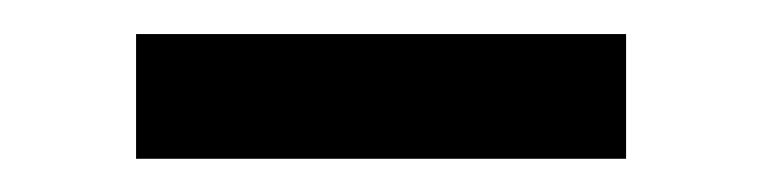

<svg xmlns="http://www.w3.org/2000/svg" viewBox="-20 -348 457 115"><path d="M61.5 -252.9H355V-327.6H61.5Z"/></svg>

Font: Duru Sans
Style: Regular
Weight: 400
Designer: Onur Yazıcıgil
Foundry: Onur Yazıcıgil
Version: Version 1.002